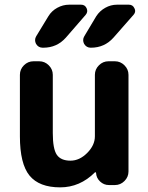

<svg xmlns="http://www.w3.org/2000/svg" viewBox="-20 -806 629 815"><path d="M64.5 -488.3Q64.5 -511.7 81.5 -528.8Q98.6 -545.9 122.1 -545.9H146.5Q169.9 -545.9 187 -528.8Q204.1 -511.7 204.1 -488.3V-241.2Q204.1 -173.8 221.2 -148.9Q238.3 -124 279.3 -124Q317.4 -124 350.1 -156.7Q382.8 -189.5 382.8 -227.5V-488.3Q382.8 -511.7 399.9 -528.8Q417 -545.9 440.4 -545.9H467.8Q491.2 -545.9 508.3 -528.8Q525.4 -511.7 525.4 -488.3V-78.1Q525.4 -54.7 508.3 -37.6Q491.2 -20.5 467.8 -20.5H442.4Q420.9 -20.5 404.8 -35.6Q388.7 -50.8 387.7 -72.3Q387.7 -74.2 385.7 -74.7Q383.8 -75.2 382.8 -74.2Q319.3 -10.7 235.4 -10.7Q146.5 -10.7 105.5 -60.5Q64.5 -110.4 64.5 -227.5ZM185.5 -737.3Q199.2 -759.8 223.1 -772.9Q247.1 -786.1 273.4 -786.1H324.2Q340.8 -786.1 347.7 -771Q354.5 -755.9 343.8 -743.2L259.8 -646.5Q221.7 -603.5 164.1 -603.5H161.1Q142.6 -603.5 132.8 -620.1Q128.9 -627.9 128.9 -635.7Q128.9 -644.5 133.8 -652.3ZM388.7 -737.3Q403.3 -759.8 426.8 -772.9Q450.2 -786.1 476.6 -786.1H527.3Q543.9 -786.1 550.8 -770.5Q553.7 -764.6 553.7 -759.8Q553.7 -751 546.9 -743.2L461.9 -646.5Q423.8 -603.5 366.2 -603.5H365.2Q346.7 -603.5 336.9 -620.1Q333 -627.9 333 -635.7Q333 -644.5 337.9 -652.3Z"/></svg>

Font: Gen Jyuu Gothic P Bold
Style: Bold
Weight: 700
Designer: [Source Han Sans]
Ryoko NISHIZUKA  (kana & ideographs); Paul D. Hunt (Latin, Greek & Cyrillic); Wenlong ZHANG  (bopomofo
Version: Version 1.002.20150607